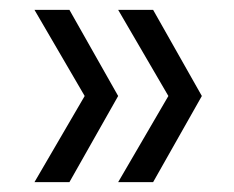

<svg xmlns="http://www.w3.org/2000/svg" viewBox="-20 -490 475 390"><path d="M220 -120 322 -295 220 -470H291L390 -295L291 -120ZM50 -120 152 -295 50 -470H121L220 -295L121 -120Z"/></svg>

Font: SVN-Poppins Light
Style: Regular
Weight: 300
Designer: Ninad Kale (Devanagari), Jonny Pinhorn (Latin)
Foundry: Indian Type Foundry
Version: Version 3.002 2017; ttfautohint (v1.8.3)